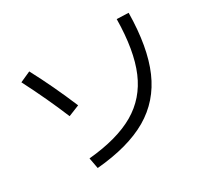

<svg xmlns="http://www.w3.org/2000/svg" viewBox="-134 -887 1131 1056"><g transform="rotate(-30 432.0 -359.5)"><path d="M709 -687.5 783.2 -684.6Q780.3 -467.8 720.7 -330.6Q661.1 -193.4 536.4 -120.6Q411.6 -47.9 209 -30.3L196.3 -98.6Q380.9 -115.7 491.7 -180.2Q602.5 -244.6 654.5 -367.2Q706.5 -489.7 709 -687.5ZM81.1 -648.4 148.4 -678.7Q222.7 -539.1 288.1 -382.8L217.8 -354.5Q157.7 -499.5 81.1 -648.4Z"/></g></svg>

Font: Pretendard GOV
Style: Regular
Weight: 400
Designer: Base glyphs from Inter by Rasmus Andersson; Hangeul glyphs from Noto Sans CJK(Source Han Sans) by Jang Soo-young and Kan
Foundry: Kil Hyung-jin
Version: Version 1.309